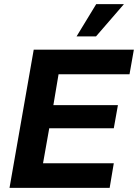

<svg xmlns="http://www.w3.org/2000/svg" viewBox="-20 -908 667 928"><path d="M26 0 143 -668H627L606 -549H263L238 -400H550L530 -288H218L188 -119H530L510 0ZM350 -732 445 -888H579L444 -732Z"/></svg>

Font: Celebes
Style: Bold Italic
Weight: 700
Italic angle: -10°
Designer: Anugrah Pasau
Foundry: Lafontype
Version: Version 1.000; ttfautohint (v1.8.4)